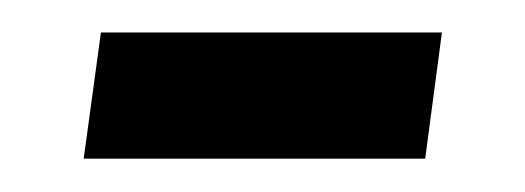

<svg xmlns="http://www.w3.org/2000/svg" viewBox="-20 -337 320 117"><path d="M31 -240.3 41.5 -317.2H249.3L239.1 -240.3Z"/></svg>

Font: Alumni Sans SC Thin
Style: Italic
Weight: 100
Italic angle: -8°
Designer: Robert E. Leuschke
Foundry: Robert E. Leuschke
Version: Version 1.016